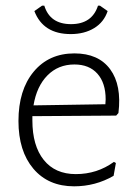

<svg xmlns="http://www.w3.org/2000/svg" viewBox="-20 -650 492 676"><path d="M332 -630 359 -611Q346 -572 311.5 -551Q277 -530 229 -530Q132 -530 101 -611L128 -630H136Q156 -565 230 -565Q304 -565 325 -630ZM241 6Q150 6 97.5 -56Q45 -118 45 -224Q45 -333 98.5 -397.5Q152 -462 242 -462Q327 -462 368 -406Q409 -350 397 -252L389 -243L94 -241V-226Q94 -137 134 -87Q174 -37 247 -37Q322 -37 381 -80L388 -76L380 -31Q316 6 241 6ZM242 -423Q185 -423 147 -384.5Q109 -346 98 -279L351 -283L352 -300Q352 -358 323 -390.5Q294 -423 242 -423Z"/></svg>

Font: Alegreya Sans SC Light
Style: Regular
Weight: 300
Designer: Juan Pablo del Peral
Foundry: Huerta Tipografica
Version: Version 2.007